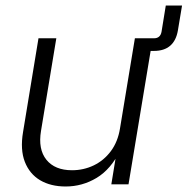

<svg xmlns="http://www.w3.org/2000/svg" viewBox="-20 -676 687 704"><path d="M496.1 -489.3 503.9 -535.6H544.4Q567.9 -535.6 572.3 -559.6L587.9 -655.8H647.5L632.3 -564.5Q626 -527.3 604 -508.3Q582 -489.3 544.4 -489.3ZM220.7 7.8Q166 7.8 127.2 -15.1Q88.4 -38.1 71 -82.8Q53.7 -127.4 64.5 -191.9L121.1 -535.6H186.5L130.4 -196.3Q119.1 -128.9 150.1 -90.3Q181.2 -51.8 244.1 -51.8Q286.6 -51.8 323.7 -69.6Q360.8 -87.4 386.5 -121.8Q412.1 -156.2 419.9 -204.6L474.6 -535.6H540L451.2 0H388.2L408.7 -125.5H421.4Q386.7 -55.2 334.2 -23.7Q281.7 7.8 220.7 7.8Z"/></svg>

Font: Inter 20pt Light
Style: Italic
Weight: 300
Italic angle: -9.3988°
Version: Version 4.001;git-66647c0bb